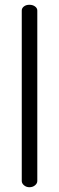

<svg xmlns="http://www.w3.org/2000/svg" viewBox="-20 -783 247 803"><path d="M71 -26C71 -19.3 74.2 -13.3 80.5 -8C86.8 -2.7 94.3 0 103 0C112.3 0 120.2 -2.7 126.5 -8C132.8 -13.3 136 -19.3 136 -26V-739C136 -745.7 132.8 -751.3 126.5 -756C120.2 -760.7 112.3 -763 103 -763C93.7 -763 86 -760.7 80 -756C74 -751.3 71 -745.7 71 -739Z"/></svg>

Font: Terminal Dosis
Style: Book
Weight: 400
Designer: EdgarTolentino, PabloImpallari, IginoMarini
Foundry: EdgarTolentino, PabloImpallari, IginoMarini
Version: Version 1.006